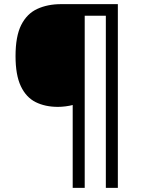

<svg xmlns="http://www.w3.org/2000/svg" viewBox="-20 -780 695 927"><path d="M549 127H491V-704H389V127H331V-273Q316 -269 296.5 -266.5Q277 -264 260 -264Q198 -264 152 -287Q106 -310 80.5 -364Q55 -418 55 -509Q55 -605 82.5 -659.5Q110 -714 160 -737Q210 -760 275 -760H549Z"/></svg>

Font: Noto Sans Ugaritic
Style: Regular
Weight: 400
Designer: Monotype Design Team
Foundry: Monotype Imaging Inc.
Version: Version 2.001; ttfautohint (v1.8.4.7-5d5b)